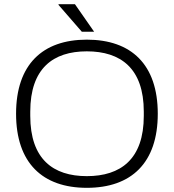

<svg xmlns="http://www.w3.org/2000/svg" viewBox="-20 -888 833 920"><path d="M431 -736 339 -868H261L260 -865L372 -736ZM396 12C609 12 736 -107 736 -343C736 -579 609 -698 396 -698C184 -698 57 -579 57 -343C57 -107 184 12 396 12ZM396 -44C235 -44 125 -125 125 -333V-353C125 -561 235 -642 396 -642C558 -642 669 -561 669 -353V-333C669 -125 558 -44 396 -44Z"/></svg>

Font: Archivo ExtraLight
Style: Regular
Weight: 200
Designer: Hector Gatti
Foundry: Omnibus-Type
Version: Version 2.001